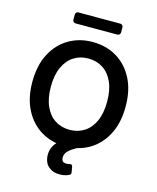

<svg xmlns="http://www.w3.org/2000/svg" viewBox="-156 -1015 1087 1329"><g transform="rotate(15 387.5 -350.5)"><path d="M53.3 -363.6Q53.3 -481.2 97.1 -564.8Q141 -648.4 216.4 -692.8Q291.9 -737.2 387.4 -737.2Q483 -737.2 558.4 -692.8Q633.9 -648.4 677.7 -564.8Q721.6 -481.2 721.6 -363.6Q721.6 -246.1 677.7 -162.5Q633.9 -78.8 558.4 -34.4Q483 9.9 387.4 9.9Q291.9 9.9 216.4 -34.6Q141 -79.2 97.1 -162.8Q53.3 -246.4 53.3 -363.6ZM589.1 -363.6Q589.1 -446.4 563.4 -503.4Q537.6 -560.4 492.2 -589.7Q446.7 -619 387.4 -619Q328.1 -619 282.7 -589.7Q237.2 -560.4 211.5 -503.4Q185.7 -446.4 185.7 -363.6Q185.7 -280.9 211.5 -223.9Q237.2 -166.9 282.7 -137.6Q328.1 -108.3 387.4 -108.3Q446.7 -108.3 492.2 -137.6Q537.6 -166.9 563.4 -223.9Q589.1 -280.9 589.1 -363.6ZM324.2 183.6Q293.3 159.1 288 114Q286.9 105.5 286.9 96.6Q286.9 76.7 292.6 57.5Q300.8 29.8 323.2 5Q345.5 -20.2 381.7 -36.6L469.5 0.7Q435.4 19.9 414.1 39.8Q391.7 60 391.7 88.4Q391.7 105.5 399.9 114.7Q408.4 123.6 426.5 123.6Q440.3 123.6 450.3 120.4H450.6Q453.5 119.3 456 119.3Q461.3 119.3 465.6 122.7Q469.8 126.1 470.9 131.7L478.7 175.4Q479.4 180.4 476.9 185Q474.4 189.6 469.8 191.8Q464.8 194.6 457.7 197.3Q450.6 199.9 447.8 201Q427.6 207.7 400.6 207.7Q354 207.7 324.2 183.6ZM537.3 -909.1H237.2Q228.7 -909.1 222.7 -903.1Q216.6 -897 216.6 -888.5V-851.2Q216.6 -842.7 222.7 -836.6Q228.7 -830.6 237.2 -830.6H537.3Q545.8 -830.6 552 -836.6Q558.2 -842.7 558.2 -851.2V-888.5Q558.2 -897 552 -903.1Q545.8 -909.1 537.3 -909.1Z"/></g></svg>

Font: DeltaSans SemiBold
Style: Regular
Weight: 600
Designer: Rasmus Andersson
Foundry: rsms
Version: Version 3.012